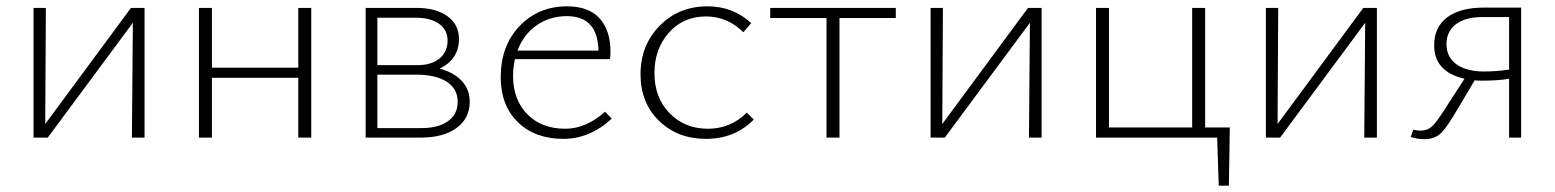

<svg xmlns="http://www.w3.org/2000/svg" viewBox="-20 -435 4915 607"><path d="M437 -410V0H397L400 -363L131 0H86V-410H125L123 -43L394 -410Z M923 -410H964V0H923V-189H650V0H609V-410H650V-221H923Z M1370 -218Q1415 -206 1440 -179Q1465 -152 1465 -113Q1465 -61 1423.5 -30.5Q1382 0 1310 0H1136V-410H1297Q1359 -410 1395 -383.5Q1431 -357 1431 -312Q1431 -248 1370 -218ZM1293 -379H1173V-229H1299Q1344 -229 1369.5 -250Q1395 -271 1395 -307Q1395 -340 1368.5 -359.5Q1342 -379 1293 -379ZM1312 -30Q1366 -30 1396.5 -52Q1427 -74 1427 -113Q1427 -154 1392.5 -176.5Q1358 -199 1294 -199H1173V-30Z M1893 -82 1914 -60Q1845 4 1761 4Q1671 4 1617 -49Q1563 -102 1563 -191Q1563 -290 1622.5 -352.5Q1682 -415 1773 -415Q1841 -415 1875.5 -377Q1910 -339 1910 -272Q1910 -256 1908 -248H1608Q1602 -222 1602 -195Q1602 -120 1647 -74Q1692 -28 1767 -28Q1833 -28 1893 -82ZM1772 -384Q1718 -384 1676.5 -355Q1635 -326 1616 -275H1872Q1870 -384 1772 -384Z M2212 4Q2122 4 2063.5 -53Q2005 -110 2005 -200Q2005 -292 2065.5 -353.5Q2126 -415 2217 -415Q2297 -415 2355 -362L2330 -333Q2280 -383 2212 -383Q2140 -383 2094.5 -331.5Q2049 -280 2049 -204Q2049 -126 2097 -77Q2145 -28 2218 -28Q2290 -28 2341 -79L2363 -57Q2303 4 2212 4Z M2812 -410V-378H2634V0H2593V-378H2415V-410Z M3273 -410V0H3233L3236 -363L2967 0H2922V-410H2961L2959 -43L3230 -410Z M3868 -32 3865 152H3833L3828 0H3445V-410H3486V-32H3749V-410H3790V-32Z M4333 -410V0H4293L4296 -363L4027 0H3982V-410H4021L4019 -43L4290 -410Z M4671 -411H4789V0H4751V-186Q4717 -180 4666 -180Q4650 -180 4642 -181L4588 -90Q4557 -36 4537 -15.5Q4517 5 4482 5Q4461 5 4440 -2L4448 -25Q4459 -22 4470 -22Q4495 -22 4511 -39Q4527 -56 4558 -106L4610 -186Q4514 -208 4514 -292Q4514 -349 4555 -380Q4596 -411 4671 -411ZM4671 -209Q4711 -209 4751 -215V-381H4665Q4612 -381 4582.5 -358Q4553 -335 4553 -296Q4553 -254 4585 -231.5Q4617 -209 4671 -209Z"/></svg>

Font: EauTest Light
Style: Regular
Weight: 300
Designer: Christian Thalmann (Catharsis Fonts)
Version: Version 0.001;PS 000.001;hotconv 1.0.88;makeotf.lib2.5.64775